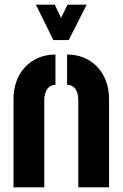

<svg xmlns="http://www.w3.org/2000/svg" viewBox="-20 -804 527 824"><path d="M209 -632 134 -784H215L242 -727L270 -784H352L275 -632ZM38 -379Q38 -421 51 -456Q64 -491 88 -516.5Q112 -542 145 -556Q178 -570 218 -570V-440Q203 -440 192.5 -432Q182 -424 176 -409Q170 -394 170 -373V0H38ZM316 -373Q316 -394 310.5 -409Q305 -424 294 -432Q283 -440 268 -440V-570Q308 -570 341 -556Q374 -542 398 -516.5Q422 -491 435 -456Q448 -421 448 -379V0H316Z"/></svg>

Font: Stick No Bills ExtraBold
Style: Regular
Weight: 800
Version: Version 2.000